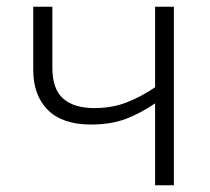

<svg xmlns="http://www.w3.org/2000/svg" viewBox="-20 -552 626 572"><path d="M136 -532V-350Q136 -287 168 -258.5Q200 -230 261 -230Q314 -230 357.5 -247Q401 -264 442 -292V-532H498V0H442V-244Q398 -214 354 -197.5Q310 -181 251 -181Q166 -181 122.5 -224.5Q79 -268 79 -344V-532Z"/></svg>

Font: BC Sans Light
Style: Regular
Weight: 300
Designer: Monotype Design Team
Foundry: Monotype Imaging Inc.
Version: Version 2.000;GOOG;noto-source:20170915:90ef993387c0